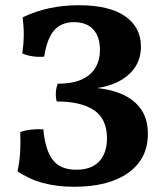

<svg xmlns="http://www.w3.org/2000/svg" viewBox="-20 -705 627 734"><path d="M263.7 9Q197.1 9 143 -5.9Q88.9 -20.9 47.1 -50.3Q55.2 -89 57.2 -126.6Q59.2 -164.3 57.2 -200Q74.9 -206.6 98.8 -209.4Q122.8 -212.1 145.6 -210.6Q153.1 -130.2 182.1 -93.2Q211 -56.2 271.3 -56.2Q330.4 -56.2 359.7 -88.6Q389 -120.9 389 -176Q389 -250.1 339.6 -283.6Q290.2 -317.1 196.9 -317.1Q192.3 -333.2 193.6 -351.9Q194.9 -370.6 200.9 -385Q256.1 -385 291.5 -400.7Q326.9 -416.4 344.5 -445.6Q362.1 -474.9 362.1 -514.5Q362.1 -564.7 336.5 -592.5Q310.9 -620.3 262.6 -620.3Q215.2 -620.3 187.6 -589.8Q160 -559.3 149 -488.4Q126.7 -486.4 104.9 -489.7Q83 -493 65.3 -500.6Q70.3 -534.7 70.8 -569.1Q71.3 -603.4 66.2 -638.5Q115.7 -662.5 169.4 -673.8Q223.2 -685 280.5 -685Q398.1 -685 458.5 -642.8Q518.8 -600.6 518.8 -527.4Q518.8 -476.9 491 -440.4Q463.1 -404 412.6 -384.2Q362.1 -364.5 293.3 -364.5V-371.5Q370.2 -371.5 426.7 -352.5Q483.2 -333.4 514.2 -294.2Q545.3 -255 545.3 -193.1Q545.3 -97.7 470.4 -44.3Q395.5 9 263.7 9Z"/></svg>

Font: Vollkorn
Style: Regular
Weight: 400
Designer: Friedrich Althausen
Foundry: Friedrich Althausen
Version: Version 5.001